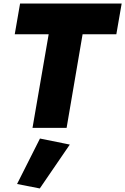

<svg xmlns="http://www.w3.org/2000/svg" viewBox="-20 -720 705 1081"><path d="M63 -527 93 -700H665L635 -527H445L355 0H163L254 -527ZM205 60 373 94 204 341 76 316Z"/></svg>

Font: Jost* Heavy
Style: Italic
Weight: 800
Italic angle: -10°
Version: Version 3.7